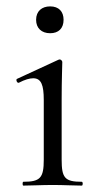

<svg xmlns="http://www.w3.org/2000/svg" viewBox="-20 -581 313 601"><path d="M53 0C78 0 110 -2 145 -2C180 -2 212 0 236 0C240 0 240 -12 236 -12C183 -12 173 -24 173 -81V-269C173 -333 175 -376 175 -387C175 -391 170 -395 167 -395C166 -395 166 -395 163 -394L33 -334C29 -332 33 -320 39 -322C58 -332 73 -336 84 -336C109 -336 117 -315 117 -268V-81C117 -24 106 -12 53 -12C50 -12 50 0 53 0ZM137 -477C163 -477 179 -492 179 -519C179 -545 164 -561 137 -561C111 -561 93 -546 93 -519C93 -493 110 -477 137 -477Z"/></svg>

Font: Cormorant Garamond
Style: Regular
Weight: 400
Designer: Christian Thalmann (Catharsis Fonts)
Foundry: Catharsis Fonts
Version: Version 4.002;Glyphs 3.4 (3410)